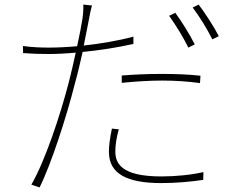

<svg xmlns="http://www.w3.org/2000/svg" viewBox="-20 -782 1040 839"><path d="M512 -452V-420C572 -426 633 -430 689 -430C746 -430 802 -426 854 -419L856 -451C806 -457 745 -459 685 -459C622 -459 561 -456 512 -452ZM499 -217 469 -220C460 -175 456 -148 456 -118C456 -21 538 18 684 18C750 18 816 12 868 4L869 -30C817 -18 749 -11 685 -11C508 -11 484 -70 484 -120C484 -150 489 -180 499 -217ZM746 -726 719 -713C746 -676 784 -614 803 -574L831 -588C809 -632 772 -691 746 -726ZM848 -762 822 -749C851 -711 885 -656 908 -610L936 -624C916 -664 876 -725 848 -762ZM194 -574C162 -574 123 -575 80 -581L81 -550C119 -547 153 -546 192 -546C227 -546 268 -548 311 -552C301 -506 290 -459 280 -420C243 -278 178 -81 117 25L153 37C203 -63 271 -272 307 -416C320 -462 331 -510 341 -555C414 -562 492 -574 563 -590V-622C497 -604 419 -591 346 -583L368 -694C371 -711 377 -742 382 -758L344 -762C345 -744 343 -717 340 -698C337 -676 328 -631 317 -580C272 -576 229 -574 194 -574Z"/></svg>

Font: Harano Aji Gothic TW ExtraLight
Style: Regular
Weight: 250
Foundry: Masamichi Hosoda
Version: HaranoAjiGothicTW-ExtraLight version 20230610;ttx 4.39.4